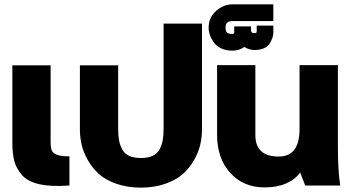

<svg xmlns="http://www.w3.org/2000/svg" viewBox="-20 -857 1634 887"><path d="M300.8 -134.8V0Q217.3 6.3 162.4 -5.9Q107.4 -18.1 81.3 -48.6Q55.2 -79.1 46.1 -112.8Q37.1 -146.5 37.1 -196.8V-555.2H213.9V-201.2Q213.9 -173.8 219.7 -160.9Q225.6 -147.9 244.1 -141.4Q262.7 -134.8 300.8 -134.8Z M349.1 -258.8V-555.2H525.9V-263.2Q525.9 -231.9 529.8 -209.7Q533.7 -187.5 544.2 -167.5Q554.7 -147.5 576.4 -137.2Q598.1 -127 630.9 -127Q663.6 -127 685.3 -137.2Q707 -147.5 717.5 -167.5Q728 -187.5 731.9 -209.7Q735.8 -231.9 735.8 -263.2V-748H913.1V-258.8Q913.1 -223.1 904.8 -187.7Q896.5 -152.3 875.7 -116Q855 -79.6 823.7 -52.2Q792.5 -24.9 742.7 -7.6Q692.9 9.8 630.9 9.8Q568.8 9.8 519 -7.6Q469.2 -24.9 438.2 -52.2Q407.2 -79.6 386.5 -116Q365.7 -152.3 357.4 -187.7Q349.1 -223.1 349.1 -258.8Z M1166 -738.8H1242.7Q1242.2 -727.1 1242.9 -712.4Q1243.7 -697.8 1238.5 -682.6Q1233.4 -667.5 1225.3 -654.8Q1217.3 -642.1 1199.2 -634Q1181.2 -626 1155.8 -626Q1130.9 -626 1108.9 -640.1Q1084 -623 1052.7 -623Q1024.4 -623 1002.2 -633.5Q980 -644 968 -660.6Q956.1 -677.2 950 -694.6Q943.8 -711.9 943.8 -729Q943.8 -776.4 978.3 -806.6Q1012.7 -836.9 1054.7 -836.9H1242.7V-759.8H1054.7Q1039.1 -759.8 1030.5 -753.2Q1022 -746.6 1022 -729Q1022 -712.4 1028.8 -706.3Q1035.6 -700.2 1052.7 -700.2Q1060.1 -700.2 1061.3 -703.4Q1062.5 -706.5 1062 -720.7Q1062 -729.5 1062 -734.9H1139.6Q1138.7 -715.8 1141.4 -710Q1144 -704.1 1155.8 -704.1Q1163.6 -704.1 1165 -707.3Q1166.5 -710.4 1166 -725.1Q1166 -733.4 1166 -738.8Z M1551.8 0H1389.6Q1386.2 -11.2 1377.9 -31Q1369.6 -50.8 1366.7 -60.1Q1343.8 -27.8 1301.8 -9.5Q1259.8 8.8 1202.6 8.8Q1104.5 8.8 1043.7 -58.3Q982.9 -125.5 982.9 -232.9V-556.2H1159.7V-232.9Q1159.7 -133.8 1267.6 -133.8Q1363.8 -133.8 1363.8 -259.8V-556.2H1541V-179.2Q1541 -67.4 1551.8 0Z"/></svg>

Font: LT Superior Black
Style: Regular
Weight: 900
Designer: Daniel Lyons
Foundry: LyonsType
Version: Version 2.005